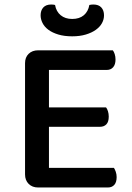

<svg xmlns="http://www.w3.org/2000/svg" viewBox="-20 -830 584 851"><path d="M149 1Q123 1 107 -15Q91 -31 91 -57V-550Q91 -576 107 -591.5Q123 -607 149 -607H480Q485 -601 488.5 -590Q492 -579 492 -566Q492 -544 481.5 -532Q471 -520 453 -520H197V-354H450Q455 -348 458.5 -337Q462 -326 462 -313Q462 -290 451.5 -279Q441 -268 423 -268H197V-86H485Q489 -80 493 -69Q497 -58 497 -45Q497 -22 486.5 -10.5Q476 1 458 1ZM300 -746Q332 -746 351.5 -762.5Q371 -779 376 -808Q381 -809 385 -809.5Q389 -810 394 -810Q417 -810 429 -797Q441 -784 441 -762Q441 -744 432 -727.5Q423 -711 405 -698Q387 -685 360.5 -677Q334 -669 300 -669Q265 -669 238.5 -677Q212 -685 194.5 -698Q177 -711 168.5 -728Q160 -745 160 -762Q160 -784 172 -797Q184 -810 207 -810Q212 -810 216 -809.5Q220 -809 224 -808Q229 -779 249 -762.5Q269 -746 300 -746Z"/></svg>

Font: Baloo Bhai 2 Medium
Style: Regular
Weight: 500
Designer: Supriya Tembe, Noopur Datye and Ek Type
Foundry: Ek Type
Version: Version 1.640;PS 1.000;hotconv 16.6.51;makeotf.lib2.5.65220;